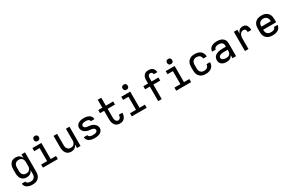

<svg xmlns="http://www.w3.org/2000/svg" viewBox="213 -2506 6773 4491"><g transform="rotate(-30 3600.0 -260.0)"><path d="M297 223Q273 223 249 220.5Q225 218 202 211Q179 204 157.5 192.5Q136 181 119.5 163.5Q103 146 93.5 123.5Q84 101 83 76H179Q180 89 187 99.5Q194 110 204 117Q214 124 225.5 128.5Q237 133 249 135Q261 137 273 138Q285 139 297 139Q315 139 331.5 135.5Q348 132 363 123Q378 114 389 101Q400 88 407 72Q414 56 416.5 39Q419 22 419 5V-93Q409 -70 393 -50Q377 -30 355.5 -16.5Q334 -3 309 2.5Q284 8 259 8Q232 8 205.5 1.5Q179 -5 157 -20Q135 -35 119 -57Q103 -79 93.5 -104.5Q84 -130 80.5 -156.5Q77 -183 77 -210V-310Q77 -337 80.5 -363.5Q84 -390 93.5 -415.5Q103 -441 119 -463Q135 -485 157 -500Q179 -515 205.5 -521.5Q232 -528 259 -528Q284 -528 309 -522.5Q334 -517 355.5 -503.5Q377 -490 393 -470Q409 -450 419 -427V-520H515V5Q515 34 510 63Q505 92 491.5 118Q478 144 457.5 165Q437 186 411 199.5Q385 213 356 218Q327 223 297 223ZM296 -76Q313 -76 330 -79.5Q347 -83 362 -91.5Q377 -100 388.5 -113.5Q400 -127 407 -142.5Q414 -158 416.5 -175.5Q419 -193 419 -210V-310Q419 -327 416.5 -344.5Q414 -362 407 -377.5Q400 -393 388.5 -406.5Q377 -420 362 -428.5Q347 -437 330 -440.5Q313 -444 296 -444Q279 -444 262 -440.5Q245 -437 230 -428.5Q215 -420 203.5 -406.5Q192 -393 185 -377.5Q178 -362 175.5 -344.5Q173 -327 173 -310V-210Q173 -193 175.5 -175.5Q178 -158 185 -142.5Q192 -127 203.5 -113.5Q215 -100 230 -91.5Q245 -83 262 -79.5Q279 -76 296 -76Z M699 0V-84H860V-436H715V-520H956V-84H1101V0ZM906 -601Q892 -601 878.5 -605Q865 -609 855 -619Q845 -629 841 -642.5Q837 -656 837 -670Q837 -684 841 -697.5Q845 -711 855 -721Q865 -731 878.5 -735Q892 -739 906 -739Q920 -739 933.5 -735Q947 -731 957 -721Q967 -711 971 -697.5Q975 -684 975 -670Q975 -656 971 -642.5Q967 -629 957 -619Q947 -609 933.5 -605Q920 -601 906 -601Z M1463 8Q1436 8 1410 1.5Q1384 -5 1362.5 -20.5Q1341 -36 1325.5 -58Q1310 -80 1301 -105.5Q1292 -131 1288.5 -157Q1285 -183 1285 -210V-520H1381V-210Q1381 -193 1383.5 -176Q1386 -159 1392.5 -143.5Q1399 -128 1410 -114.5Q1421 -101 1435 -92Q1449 -83 1466 -79.5Q1483 -76 1500 -76Q1517 -76 1534 -79.5Q1551 -83 1565 -92Q1579 -101 1590 -114.5Q1601 -128 1607.5 -143.5Q1614 -159 1616.5 -176Q1619 -193 1619 -210V-520H1715V0H1619V-92Q1609 -70 1593.5 -50Q1578 -30 1557 -16.5Q1536 -3 1511.5 2.5Q1487 8 1463 8Z M2099 8Q2075 8 2051 6Q2027 4 2004 -2.5Q1981 -9 1959 -20Q1937 -31 1920 -47.5Q1903 -64 1893 -86.5Q1883 -109 1883 -133V-139H1979V-137Q1979 -125 1986 -114Q1993 -103 2003.5 -96.5Q2014 -90 2026 -86Q2038 -82 2050 -79.5Q2062 -77 2074.5 -76.5Q2087 -76 2099 -76Q2112 -76 2124.5 -77Q2137 -78 2149 -80Q2161 -82 2173 -86.5Q2185 -91 2195.5 -98Q2206 -105 2212.5 -116.5Q2219 -128 2219 -140Q2219 -156 2210 -170Q2201 -184 2187 -192.5Q2173 -201 2157.5 -205Q2142 -209 2126 -211Q2110 -213 2094.5 -214.5Q2079 -216 2063 -218.5Q2047 -221 2031.5 -225.5Q2016 -230 2001.5 -236Q1987 -242 1973 -250.5Q1959 -259 1947 -269.5Q1935 -280 1925 -292.5Q1915 -305 1908 -319.5Q1901 -334 1897 -349.5Q1893 -365 1893 -381Q1893 -405 1901.5 -427.5Q1910 -450 1926 -468Q1942 -486 1963 -497.5Q1984 -509 2007 -516Q2030 -523 2053.5 -525.5Q2077 -528 2101 -528Q2124 -528 2147.5 -525.5Q2171 -523 2193.5 -517Q2216 -511 2237 -499.5Q2258 -488 2274.5 -471Q2291 -454 2300 -432Q2309 -410 2309 -387V-381H2213V-383Q2213 -395 2207 -405.5Q2201 -416 2191.5 -423Q2182 -430 2170.5 -434Q2159 -438 2147.5 -440Q2136 -442 2124.5 -443Q2113 -444 2101 -444Q2089 -444 2077 -443Q2065 -442 2053.5 -439.5Q2042 -437 2030.5 -433Q2019 -429 2010 -421.5Q2001 -414 1995 -403Q1989 -392 1989 -380Q1989 -364 1998 -350.5Q2007 -337 2020.5 -328Q2034 -319 2049.5 -315Q2065 -311 2081 -309Q2097 -307 2113 -305.5Q2129 -304 2144.5 -301.5Q2160 -299 2175.5 -294.5Q2191 -290 2206 -284Q2221 -278 2234.5 -269.5Q2248 -261 2260.5 -250.5Q2273 -240 2283 -227.5Q2293 -215 2300 -201Q2307 -187 2311 -171Q2315 -155 2315 -139Q2315 -115 2305.5 -92Q2296 -69 2279.5 -51Q2263 -33 2241 -21.5Q2219 -10 2195.5 -3.5Q2172 3 2147.5 5.5Q2123 8 2099 8Z M2777 8Q2751 8 2725 1.5Q2699 -5 2678 -20Q2657 -35 2642 -57Q2627 -79 2618 -103.5Q2609 -128 2606 -154Q2603 -180 2603 -206V-436H2493V-520H2603V-735H2698V-520H2896V-436H2698V-206Q2698 -192 2699 -178Q2700 -164 2703.5 -150Q2707 -136 2712.5 -123Q2718 -110 2727 -99Q2736 -88 2749.5 -82Q2763 -76 2777 -76Q2795 -76 2811.5 -85.5Q2828 -95 2837.5 -110.5Q2847 -126 2851 -144.5Q2855 -163 2855 -181V-184H2950V-179Q2950 -155 2945.5 -131Q2941 -107 2931 -85.5Q2921 -64 2905.5 -45.5Q2890 -27 2869 -14.5Q2848 -2 2824.5 3Q2801 8 2777 8Z M3099 0V-84H3260V-436H3115V-520H3356V-84H3501V0ZM3306 -601Q3292 -601 3278.5 -605Q3265 -609 3255 -619Q3245 -629 3241 -642.5Q3237 -656 3237 -670Q3237 -684 3241 -697.5Q3245 -711 3255 -721Q3265 -731 3278.5 -735Q3292 -739 3306 -739Q3320 -739 3333.5 -735Q3347 -731 3357 -721Q3367 -711 3371 -697.5Q3375 -684 3375 -670Q3375 -656 3371 -642.5Q3367 -629 3357 -619Q3347 -609 3333.5 -605Q3320 -601 3306 -601Z M3907 0H3812V-392H3685V-476H3812V-570Q3812 -592 3815 -614.5Q3818 -637 3827.5 -657.5Q3837 -678 3851.5 -695Q3866 -712 3885.5 -723Q3905 -734 3927.5 -738.5Q3950 -743 3972 -743Q4002 -743 4032 -735Q4062 -727 4085 -707Q4108 -687 4120 -658Q4132 -629 4132 -599V-597H4036V-598Q4036 -611 4031.5 -623Q4027 -635 4018 -643.5Q4009 -652 3996.5 -655.5Q3984 -659 3972 -659Q3956 -659 3942 -651Q3928 -643 3920.5 -630Q3913 -617 3910 -601.5Q3907 -586 3907 -570V-476H4093V-392H3907Z M4299 0V-84H4460V-436H4315V-520H4556V-84H4701V0ZM4506 -601Q4492 -601 4478.5 -605Q4465 -609 4455 -619Q4445 -629 4441 -642.5Q4437 -656 4437 -670Q4437 -684 4441 -697.5Q4445 -711 4455 -721Q4465 -731 4478.5 -735Q4492 -739 4506 -739Q4520 -739 4533.5 -735Q4547 -731 4557 -721Q4567 -711 4571 -697.5Q4575 -684 4575 -670Q4575 -656 4571 -642.5Q4567 -629 4557 -619Q4547 -609 4533.5 -605Q4520 -601 4506 -601Z M5097 8Q5068 8 5038.5 3Q5009 -2 4983 -15Q4957 -28 4935.5 -49Q4914 -70 4901 -96Q4888 -122 4882.5 -151.5Q4877 -181 4877 -210V-310Q4877 -339 4882.5 -368.5Q4888 -398 4901 -424Q4914 -450 4935.5 -471Q4957 -492 4983 -505Q5009 -518 5038.5 -523Q5068 -528 5097 -528Q5124 -528 5151 -524Q5178 -520 5203.5 -510Q5229 -500 5250.5 -483Q5272 -466 5287 -443.5Q5302 -421 5309.5 -394.5Q5317 -368 5317 -341V-336H5221V-339Q5221 -362 5211 -383.5Q5201 -405 5183 -419Q5165 -433 5142.5 -438.5Q5120 -444 5097 -444Q5080 -444 5063 -440.5Q5046 -437 5030.5 -428.5Q5015 -420 5003.5 -406.5Q4992 -393 4985 -377.5Q4978 -362 4975.5 -344.5Q4973 -327 4973 -310V-210Q4973 -193 4975.5 -175.5Q4978 -158 4985 -142.5Q4992 -127 5003.5 -113.5Q5015 -100 5030.5 -91.5Q5046 -83 5063 -79.5Q5080 -76 5097 -76Q5120 -76 5142.5 -81.5Q5165 -87 5183 -101Q5201 -115 5211 -136.5Q5221 -158 5221 -181V-184H5317V-179Q5317 -152 5309.5 -125.5Q5302 -99 5287 -76.5Q5272 -54 5250.5 -37Q5229 -20 5203.5 -10Q5178 0 5151 4Q5124 8 5097 8Z M5658 8Q5636 8 5613.5 5Q5591 2 5570.5 -5.5Q5550 -13 5531.5 -26.5Q5513 -40 5500.5 -58.5Q5488 -77 5482.5 -98.5Q5477 -120 5477 -142Q5477 -170 5486 -197Q5495 -224 5514.5 -244.5Q5534 -265 5559 -278Q5584 -291 5611 -298.5Q5638 -306 5666 -308.5Q5694 -311 5721 -311H5819V-348Q5819 -370 5809.5 -390Q5800 -410 5782 -422.5Q5764 -435 5742.5 -439.5Q5721 -444 5699 -444Q5686 -444 5673 -443Q5660 -442 5647.5 -439Q5635 -436 5623 -431Q5611 -426 5601 -417.5Q5591 -409 5585 -397Q5579 -385 5579 -372V-371H5483V-374Q5483 -399 5492 -422.5Q5501 -446 5517.5 -464.5Q5534 -483 5555.5 -495.5Q5577 -508 5601 -515.5Q5625 -523 5649.5 -525.5Q5674 -528 5699 -528Q5725 -528 5751.5 -524.5Q5778 -521 5803 -512Q5828 -503 5850 -487Q5872 -471 5887 -449Q5902 -427 5908.5 -401Q5915 -375 5915 -348V0H5819V-84Q5808 -62 5791 -43.5Q5774 -25 5752.5 -13Q5731 -1 5706.5 3.5Q5682 8 5658 8ZM5695 -76Q5719 -76 5742.5 -82Q5766 -88 5784 -103.5Q5802 -119 5810.5 -142Q5819 -165 5819 -189V-228H5721Q5706 -228 5690.5 -227Q5675 -226 5660 -223Q5645 -220 5630.5 -215.5Q5616 -211 5602.5 -203Q5589 -195 5581 -181.5Q5573 -168 5573 -152Q5573 -132 5585.5 -115.5Q5598 -99 5616.5 -90.5Q5635 -82 5655 -79Q5675 -76 5695 -76Z M6155 0V-520H6250V-417Q6259 -439 6271.5 -460Q6284 -481 6302.5 -497Q6321 -513 6344.5 -520.5Q6368 -528 6393 -528Q6414 -528 6435 -523Q6456 -518 6473 -505Q6490 -492 6501 -474Q6512 -456 6518.5 -435.5Q6525 -415 6527.5 -394Q6530 -373 6530 -352H6434Q6434 -368 6431.5 -384Q6429 -400 6420.5 -414.5Q6412 -429 6397.5 -436.5Q6383 -444 6367 -444Q6347 -444 6328.5 -437.5Q6310 -431 6296 -418Q6282 -405 6273 -387.5Q6264 -370 6259 -351.5Q6254 -333 6252 -314Q6250 -295 6250 -276V0Z M6900 8Q6871 8 6841.5 3Q6812 -2 6785.5 -15Q6759 -28 6737 -48.5Q6715 -69 6701.5 -95.5Q6688 -122 6682.5 -151Q6677 -180 6677 -210V-310Q6677 -340 6682.5 -369Q6688 -398 6701.5 -424.5Q6715 -451 6736.5 -471.5Q6758 -492 6785 -505Q6812 -518 6841 -523Q6870 -528 6900 -528Q6930 -528 6959 -523Q6988 -518 7015 -505Q7042 -492 7063.5 -471.5Q7085 -451 7098.5 -424.5Q7112 -398 7117.5 -369Q7123 -340 7123 -310V-218H6773V-210Q6773 -192 6776 -175Q6779 -158 6786 -142Q6793 -126 6805 -113Q6817 -100 6832.5 -91.5Q6848 -83 6865.5 -79.5Q6883 -76 6900 -76Q6913 -76 6926.5 -77Q6940 -78 6953 -81Q6966 -84 6978.5 -89Q6991 -94 7001 -102.5Q7011 -111 7017.5 -123Q7024 -135 7025 -149H7121Q7120 -123 7110.5 -99.5Q7101 -76 7084.5 -57Q7068 -38 7046 -25Q7024 -12 7000 -4.5Q6976 3 6950.5 5.5Q6925 8 6900 8ZM6773 -302H7027V-310Q7027 -328 7024 -345Q7021 -362 7014 -378Q7007 -394 6995 -407Q6983 -420 6967.5 -428.5Q6952 -437 6935 -440.5Q6918 -444 6900 -444Q6882 -444 6865 -440.5Q6848 -437 6832.5 -428.5Q6817 -420 6805 -407Q6793 -394 6786 -378Q6779 -362 6776 -345Q6773 -328 6773 -310Z"/></g></svg>

Font: Iosevka Fixed Curly Md Ex
Style: Regular
Weight: 500
Width: 7
Monospace: yes
Designer: Belleve Invis
Foundry: Belleve Invis
Version: Version 30.1.2